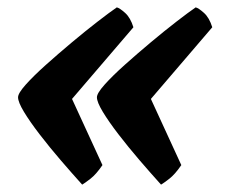

<svg xmlns="http://www.w3.org/2000/svg" viewBox="-20 -520 623 521"><path d="M203 -19Q175 -50 144.5 -85.5Q114 -121 87.5 -155.5Q61 -190 45 -216.5Q29 -243 29 -256Q29 -267 50 -290.5Q71 -314 104.5 -344Q138 -374 175 -405Q212 -436 245 -461.5Q278 -487 297 -500Q305 -498 319.5 -485Q334 -472 342 -446L151 -223L155 -296L258 -72Q241 -47 225.5 -35Q210 -23 203 -19ZM417 -19Q389 -50 358.5 -85.5Q328 -121 301.5 -155.5Q275 -190 259 -216.5Q243 -243 243 -256Q243 -267 264 -290.5Q285 -314 318.5 -344Q352 -374 389 -405Q426 -436 459 -461.5Q492 -487 511 -500Q519 -498 533.5 -485Q548 -472 556 -446L365 -223L369 -296L472 -72Q455 -47 439.5 -35Q424 -23 417 -19Z"/></svg>

Font: Texturina Medium 12pt Black
Style: Italic
Weight: 900
Italic angle: -11°
Version: Version 1.002